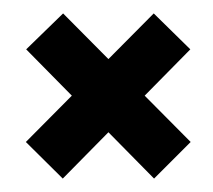

<svg xmlns="http://www.w3.org/2000/svg" viewBox="-20 -382 318 286"><path d="M209.5 -116 141.5 -185 73.5 -116 18.5 -170.5 87 -239.5 19 -308.5 74 -362 141.5 -294 209 -362 263.5 -308.5 195.5 -239.5 264 -170.5Z"/></svg>

Font: Anybody ExtraExpanded Medium
Style: Regular
Weight: 500
Width: 8
Designer: Tyler Finck
Foundry: Etcetera Type Company
Version: Version 1.010; ttfautohint (v1.8.3) -l 8 -r 50 -G 200 -x 14 